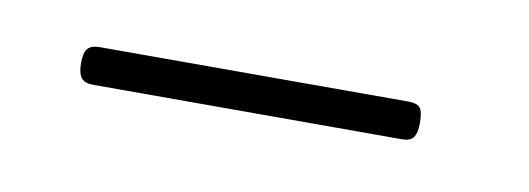

<svg xmlns="http://www.w3.org/2000/svg" viewBox="-23 -576 325 118"><g transform="rotate(10 139.5 -517.0)"><path d="M25 -517.5Q25 -524 27.2 -526.5Q29.5 -529 34.5 -529H227.5Q232.5 -529 234.5 -526.8Q236.5 -524.5 236.5 -517Q236.5 -511 234.5 -508.2Q232.5 -505.5 227.5 -505.5H34.5Q29.5 -505.5 27.2 -508.2Q25 -511 25 -517.5Z"/></g></svg>

Font: Fraunces 120pt Light
Style: Regular
Weight: 300
Version: Version 1.000;[b76b70a41]